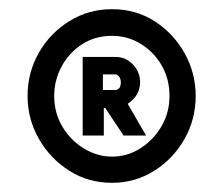

<svg xmlns="http://www.w3.org/2000/svg" viewBox="-20 -720 486 418"><path d="M224 -322Q172 -322 130.5 -348.5Q89 -375 64.5 -418Q40 -461 40 -511Q40 -562 64.5 -605Q89 -648 131 -674Q173 -700 224 -700Q276 -700 317 -673.5Q358 -647 382 -604Q406 -561 406 -511Q406 -460 381.5 -417Q357 -374 315.5 -348Q274 -322 224 -322ZM224 -379Q257 -379 285.5 -397Q314 -415 331.5 -445Q349 -475 349 -511Q349 -548 332 -577.5Q315 -607 286.5 -624.5Q258 -642 224 -642Q187 -642 158.5 -623.5Q130 -605 114 -575Q98 -545 98 -511Q98 -474 116 -444Q134 -414 163 -396.5Q192 -379 224 -379ZM160 -425V-596H232Q254 -596 269.5 -579.5Q285 -563 285 -541Q285 -512 258 -494L298 -425H249L209 -485H206V-425ZM204 -524H231Q235 -524 239 -527.5Q243 -531 243 -541Q243 -549 239 -553.5Q235 -558 232 -558H204Z"/></svg>

Font: Kulim Park SemiBold
Style: Regular
Weight: 600
Designer: Noponies / Dale Sattler
Foundry: Noponies
Version: Version 1.000; ttfautohint (v1.8.3)